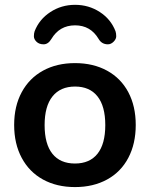

<svg xmlns="http://www.w3.org/2000/svg" viewBox="-20 -760 615 788"><path d="M380.1 -128.9Q412.1 -168.9 412.1 -246.6Q412.1 -324.2 380.1 -364.5Q348.1 -404.8 288.1 -404.8Q228 -404.8 195.6 -364.5Q163.1 -324.2 163.1 -246.6Q163.1 -168.9 195.1 -128.9Q227.1 -88.9 287.6 -88.9Q348.1 -88.9 380.1 -128.9ZM69.1 -112.1Q38.1 -169.9 38.1 -247.1Q38.1 -324.2 69.1 -381.6Q100.1 -439 156.5 -470Q212.9 -501 287.8 -501Q362.8 -501 419.4 -470Q476.1 -439 506.6 -381.6Q537.1 -324.2 537.1 -247.1Q537.1 -169.9 506.6 -112.1Q476.1 -54.2 419.4 -23.2Q362.8 7.8 287.8 7.8Q212.9 7.8 156.5 -23.2Q100.1 -54.2 69.1 -112.1ZM122.1 -631.8Q141.1 -680.7 186.5 -710.4Q231.9 -740.2 288.1 -740.2Q344.2 -740.2 389.6 -710.7Q435.1 -681.2 454.1 -631.8Q457 -623 457 -611.3Q457 -599.6 446.3 -588.9Q435.5 -578.1 422.9 -578.1Q397.5 -578.1 384.8 -600.1Q351.6 -656.2 287.8 -656Q224.1 -655.8 190.9 -600.1Q177.7 -578.1 159.2 -578.1Q140.6 -578.1 129.9 -588.6Q119.1 -599.1 119.1 -611.1Q119.1 -623 122.1 -631.8Z"/></svg>

Font: Nunito-Bold
Style: Bold
Weight: 700
Designer: Vernon Adams
Foundry: newtypography
Version: Version 3.000